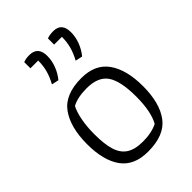

<svg xmlns="http://www.w3.org/2000/svg" viewBox="-219 -839 945 945"><g transform="rotate(-45 253.5 -366.0)"><path d="M141 -560Q159 -593 167.5 -624Q176 -655 176 -691H122V-734Q140 -741 164 -741Q224 -741 224 -675Q224 -643 212 -611Q200 -579 178 -552ZM306 -560Q324 -593 332.5 -624Q341 -655 341 -691H287V-734Q305 -741 330 -741Q360 -741 374.5 -724.5Q389 -708 389 -675Q389 -643 377 -611Q365 -579 343 -552ZM55 -229Q55 -347 103 -413.5Q151 -480 265 -480Q361 -480 406.5 -415.5Q452 -351 452 -237Q452 -120 404 -55.5Q356 9 242 9Q145 9 100 -53.5Q55 -116 55 -229ZM361 -65Q392 -120 392 -225Q392 -331 360.5 -378.5Q329 -426 248 -426Q185 -426 146 -405Q132 -379 123.5 -335.5Q115 -292 115 -240Q115 -170 128 -127.5Q141 -85 172.5 -64.5Q204 -44 259 -44Q319 -44 361 -65Z"/></g></svg>

Font: Athiti
Style: Regular
Weight: 400
Designer: CadsonDemak Team
Foundry: CadsonDemak
Version: Version 1.032